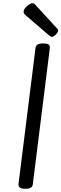

<svg xmlns="http://www.w3.org/2000/svg" viewBox="-20 -1160 381 1194"><path d="M137 14Q115 14 104.5 7Q94 0 95 -15L201 -863Q203 -877 214.5 -883.5Q226 -890 248 -890Q271 -890 281.5 -883.5Q292 -877 290 -862L184 -14Q183 0 171.5 7Q160 14 137 14ZM303 -931Q299 -931 294 -934Q289 -937 284 -941L142 -1063Q132 -1071 129.5 -1076Q127 -1081 127 -1088Q127 -1098 136.5 -1110Q146 -1122 159 -1131Q172 -1140 182 -1140Q188 -1140 192.5 -1137Q197 -1134 201 -1129L332 -986Q339 -979 340 -975.5Q341 -972 341 -969Q341 -959 327 -945Q313 -931 303 -931Z"/></svg>

Font: Playwrite GB J
Style: Italic
Weight: 400
Italic angle: -7.01216°
Designer: Veronika Burian, José Scaglione
Foundry: TypeTogether
Version: Version 1.002